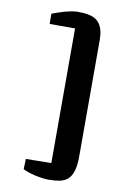

<svg xmlns="http://www.w3.org/2000/svg" viewBox="-105 -944 756 1119"><g transform="rotate(10 273.0 -384.5)"><path d="M263.2 14.2V-782.7H112.8Q112.8 -797.9 112.5 -813Q112.3 -828.1 112.3 -843.3Q129.9 -849.6 149.2 -856.4Q168.5 -863.3 188.2 -868.7Q208 -874 227.3 -877.4Q246.6 -880.9 263.7 -880.9Q300.8 -880.9 329.3 -875Q357.9 -869.1 377.2 -853.3Q396.5 -837.4 406.5 -809.6Q416.5 -781.7 416.5 -738.3V-54.2Q416.5 0.5 406.7 33.2Q397 65.9 377.4 83.5Q357.9 101.1 329.3 106.7Q300.8 112.3 263.2 112.3Q246.1 112.3 224.9 109.4Q203.6 106.4 182.4 101.6Q161.1 96.7 142.1 90.3Q123 84 110.8 77.1L112.8 16.1Z"/></g></svg>

Font: Merriweather
Style: Heavy
Weight: 900
Version: Version 1.003